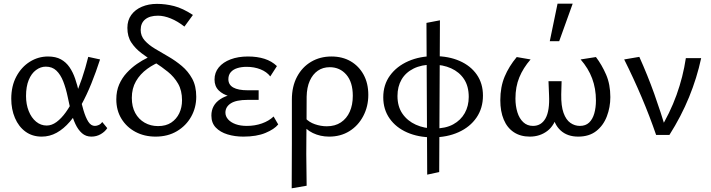

<svg xmlns="http://www.w3.org/2000/svg" viewBox="-20 -731 3853 1040"><path d="M206 9Q155 9 118 -18Q81 -45 61 -92Q41 -139 41 -196Q41 -265 68.5 -316.5Q96 -368 141.5 -396.5Q187 -425 240 -425Q282 -425 310 -409.5Q338 -394 356.5 -367Q375 -340 387 -305Q399 -270 408 -230Q420 -175 432 -134.5Q444 -94 458.5 -71.5Q473 -49 494 -49Q504 -49 515 -54Q526 -59 534 -70L561 -37Q549 -18 526 -4.5Q503 9 475 9Q445 9 424 -9.5Q403 -28 388.5 -59Q374 -90 364.5 -128Q355 -166 347 -205Q337 -253 322.5 -290Q308 -327 285.5 -348.5Q263 -370 228 -370Q200 -370 175 -351.5Q150 -333 135.5 -297.5Q121 -262 121 -211Q121 -166 135.5 -129.5Q150 -93 175.5 -72Q201 -51 233 -51Q260 -51 286 -70Q312 -89 336.5 -123Q361 -157 383 -203.5Q405 -250 424 -306Q443 -362 458 -423L522 -409Q500 -341 475 -279Q450 -217 421 -164Q392 -111 358.5 -72Q325 -33 287 -12Q249 9 206 9Z M823 9Q762 9 714 -16.5Q666 -42 638 -87.5Q610 -133 610 -193Q610 -238 625.5 -273.5Q641 -309 666.5 -336.5Q692 -364 721.5 -384.5Q751 -405 779.5 -418.5Q808 -432 830 -440L863 -403Q816 -386 777.5 -358Q739 -330 716.5 -291Q694 -252 694 -201Q694 -153 712.5 -119Q731 -85 763.5 -66.5Q796 -48 836 -48Q879 -48 907.5 -67Q936 -86 951 -117.5Q966 -149 966 -188Q966 -241 944.5 -278Q923 -315 889.5 -342Q856 -369 818.5 -393Q781 -417 747 -442.5Q713 -468 691.5 -500.5Q670 -533 670 -580Q670 -621 691 -650Q712 -679 748.5 -694.5Q785 -710 830 -710Q877 -710 923.5 -698Q970 -686 1025 -650L979 -587Q942 -616 905 -631Q868 -646 836 -646Q791 -646 766.5 -626Q742 -606 742 -569Q742 -536 764 -511.5Q786 -487 820.5 -466.5Q855 -446 893 -424Q931 -402 965 -373.5Q999 -345 1021 -305Q1043 -265 1043 -207Q1043 -148 1015.5 -99Q988 -50 938.5 -20.5Q889 9 823 9Z M1298 9Q1252 9 1212.5 -3Q1173 -15 1149 -40Q1125 -65 1125 -105Q1125 -162 1173.5 -194Q1222 -226 1311 -226V-199Q1263 -199 1225 -209Q1187 -219 1164.5 -241.5Q1142 -264 1142 -300Q1142 -338 1165 -366Q1188 -394 1229 -409.5Q1270 -425 1323 -425Q1373 -425 1412.5 -412.5Q1452 -400 1480 -373L1444 -317Q1425 -342 1391 -355.5Q1357 -369 1316 -369Q1288 -369 1265.5 -362Q1243 -355 1230 -340Q1217 -325 1217 -302Q1217 -272 1243.5 -257Q1270 -242 1322 -242H1381V-190H1322Q1259 -190 1230 -171Q1201 -152 1201 -121Q1201 -101 1215.5 -84.5Q1230 -68 1256 -58.5Q1282 -49 1317 -49Q1361 -49 1399 -62.5Q1437 -76 1462 -100L1487 -57Q1466 -31 1418 -11Q1370 9 1298 9Z M1560 289Q1560 227 1560.5 165.5Q1561 104 1561 44Q1561 -16 1561 -75.5Q1561 -135 1561 -192Q1561 -263 1589 -315.5Q1617 -368 1665.5 -396.5Q1714 -425 1775 -425Q1835 -425 1879.5 -399Q1924 -373 1949.5 -326.5Q1975 -280 1975 -217Q1975 -154 1947.5 -102Q1920 -50 1872.5 -20.5Q1825 9 1763 9Q1715 9 1674.5 -10.5Q1634 -30 1614 -65L1634 -91Q1654 -69 1686 -58Q1718 -47 1750 -47Q1795 -47 1826.5 -68Q1858 -89 1874.5 -126Q1891 -163 1891 -212Q1891 -286 1856 -326.5Q1821 -367 1766 -367Q1729 -367 1701.5 -348Q1674 -329 1658 -293.5Q1642 -258 1641 -207Q1641 -140 1640.5 -85.5Q1640 -31 1639.5 15.5Q1639 62 1639 104.5Q1639 147 1640 188.5Q1641 230 1641 275Z M2323 13Q2246 13 2185.5 -13.5Q2125 -40 2090.5 -89Q2056 -138 2056 -204Q2056 -272 2092.5 -322Q2129 -372 2191.5 -399.5Q2254 -427 2333 -427Q2410 -427 2469.5 -401Q2529 -375 2562.5 -327Q2596 -279 2596 -213Q2596 -145 2561 -94Q2526 -43 2464 -15Q2402 13 2323 13ZM2294 215 2290 -607 2363 -621 2359 201ZM2333 -35Q2394 -35 2435 -57.5Q2476 -80 2497.5 -118.5Q2519 -157 2519 -206Q2519 -264 2493.5 -302.5Q2468 -341 2423.5 -361Q2379 -381 2323 -381Q2263 -381 2220 -359.5Q2177 -338 2155 -300Q2133 -262 2133 -211Q2133 -154 2160 -115Q2187 -76 2232.5 -55.5Q2278 -35 2333 -35Z M2850 9Q2799 9 2763 -15Q2727 -39 2708.5 -83.5Q2690 -128 2690 -188Q2690 -260 2713.5 -316Q2737 -372 2779 -422L2854 -409Q2814 -363 2793 -312Q2772 -261 2772 -197Q2772 -157 2782.5 -123Q2793 -89 2814.5 -69Q2836 -49 2867 -49Q2912 -49 2935 -90Q2958 -131 2954 -216L2951 -291H3022L3020 -220Q3019 -157 3032.5 -119.5Q3046 -82 3069.5 -65.5Q3093 -49 3121 -49Q3152 -49 3171 -67Q3190 -85 3199 -116.5Q3208 -148 3208 -187Q3208 -251 3187.5 -306Q3167 -361 3125 -409L3208 -422Q3240 -380 3263 -327Q3286 -274 3286 -205Q3286 -150 3267 -100.5Q3248 -51 3209.5 -21Q3171 9 3112 9Q3053 9 3016.5 -24.5Q2980 -58 2972 -118H3001Q2985 -52 2944.5 -21.5Q2904 9 2850 9ZM2958 -508 3000 -711H3082L3009 -508Z M3534 0Q3499 -102 3455.5 -204.5Q3412 -307 3361 -409L3443 -423Q3488 -323 3524 -222.5Q3560 -122 3589 -22H3550Q3609 -118 3644.5 -216.5Q3680 -315 3695 -416H3778Q3755 -309 3712.5 -205Q3670 -101 3606 0Z"/></svg>

Font: Ysabeau Office Medium
Style: Regular
Weight: 500
Designer: Christian Thalmann (Catharsis Fonts)
Version: Version 2.001;gftools[0.9.30]; featfreeze: tnum,lnum,ss02